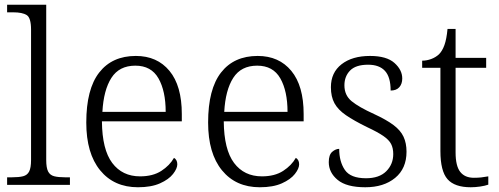

<svg xmlns="http://www.w3.org/2000/svg" viewBox="-20 -780 2105 810"><path d="M10 0V-32H31Q60 -32 77.5 -36.5Q95 -41 103 -56.5Q111 -72 111 -105V-655Q111 -705 92.5 -716.5Q74 -728 36 -728H10V-760H175V-105Q175 -72 183 -56.5Q191 -41 208.5 -36.5Q226 -32 254 -32H275V0Z M562 10Q461 10 402.5 -61.5Q344 -133 344 -263Q344 -404 398.5 -474Q453 -544 553 -544Q643 -544 695 -481Q747 -418 747 -299V-268H410Q411 -149 453.5 -92.5Q496 -36 571 -36Q625 -36 660.5 -59Q696 -82 714 -114Q720 -111 724 -104Q728 -97 728 -87Q728 -69 710 -46Q692 -23 655 -6.5Q618 10 562 10ZM679 -308Q679 -396 648.5 -449.5Q618 -503 551 -503Q483 -503 450 -451.5Q417 -400 412 -308Z M1076 10Q975 10 916.5 -61.5Q858 -133 858 -263Q858 -404 912.5 -474Q967 -544 1067 -544Q1157 -544 1209 -481Q1261 -418 1261 -299V-268H924Q925 -149 967.5 -92.5Q1010 -36 1085 -36Q1139 -36 1174.5 -59Q1210 -82 1228 -114Q1234 -111 1238 -104Q1242 -97 1242 -87Q1242 -69 1224 -46Q1206 -23 1169 -6.5Q1132 10 1076 10ZM1193 -308Q1193 -396 1162.5 -449.5Q1132 -503 1065 -503Q997 -503 964 -451.5Q931 -400 926 -308Z M1521 10Q1442 10 1404.5 -21Q1367 -52 1367 -96Q1367 -127 1381.5 -139.5Q1396 -152 1411 -152Q1411 -98 1435 -63Q1459 -28 1524 -28Q1580 -28 1609.5 -57.5Q1639 -87 1639 -130Q1639 -155 1630 -172.5Q1621 -190 1597 -206.5Q1573 -223 1528 -244Q1473 -271 1439.5 -294Q1406 -317 1391 -344.5Q1376 -372 1376 -412Q1376 -474 1421 -509Q1466 -544 1541 -544Q1611 -544 1644 -514.5Q1677 -485 1677 -449Q1677 -426 1664.5 -412Q1652 -398 1628 -398Q1628 -455 1604 -481Q1580 -507 1533 -507Q1481 -507 1457 -482.5Q1433 -458 1433 -420Q1433 -378 1463.5 -353Q1494 -328 1558 -299Q1610 -275 1640 -252.5Q1670 -230 1682.5 -203Q1695 -176 1695 -140Q1695 -69 1647 -29.5Q1599 10 1521 10Z M1966 10Q1898 10 1868 -24Q1838 -58 1838 -143V-494H1761V-524Q1780 -524 1799 -531Q1818 -538 1832 -551Q1846 -565 1855 -590Q1864 -615 1868 -658H1902V-536H2031V-494H1902V-137Q1902 -80 1921.5 -55Q1941 -30 1979 -30Q1996 -30 2010 -31.5Q2024 -33 2040 -36V-1Q2026 4 2005.5 7Q1985 10 1966 10Z"/></svg>

Font: Noto Serif Gurmukhi Light
Style: Regular
Weight: 300
Designer: Vaibhav Singh and the Monotype Design Team
Foundry: Monotype Imaging Inc.
Version: Version 2.004; ttfautohint (v1.8.4.7-5d5b)